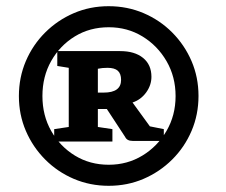

<svg xmlns="http://www.w3.org/2000/svg" viewBox="-20 -813 731 620"><path d="M331.2 -213Q271 -213 218.4 -235.4Q165.7 -257.9 125.9 -297.9Q86 -338 63.5 -390.3Q41 -442.6 41 -502.8Q41 -563 63.4 -615.6Q85.9 -668.3 125.9 -708.1Q166 -748 218.3 -770.5Q270.6 -793 330.8 -793Q391 -793 443.6 -770.6Q496.3 -748.1 536.1 -708.1Q576 -668 598.5 -615.7Q621 -563.4 621 -503.2Q621 -443 598.6 -390.4Q576.1 -337.7 536.1 -297.9Q496 -258 443.7 -235.5Q391.4 -213 331.2 -213ZM331.2 -281Q391 -281 439.8 -310.6Q488.6 -340.2 517.8 -390.4Q547 -440.6 547 -502.8Q547 -565 517.9 -615.3Q488.8 -665.6 440.1 -695.3Q391.4 -725 331.2 -725Q270 -725 221.8 -695.5Q173.6 -666 145.3 -616Q117 -566 117 -503Q117 -440 145.4 -390Q173.8 -340 222.1 -310.5Q270.4 -281 331.2 -281ZM155 -356V-396L202 -403V-594L165 -600V-648H368Q415 -648 442 -626Q469 -604 469 -565Q469 -538 452 -514.5Q435 -491 408 -482L464 -405L509 -396V-358H408Q390 -358 384 -371L325 -461H296V-403L343 -396V-356ZM296 -514H315Q371 -514 371 -555Q371 -575 360.5 -584.5Q350 -594 327 -594Q310 -594 296 -591Z"/></svg>

Font: Faustina VF Beta
Style: Italic
Weight: 400
Italic angle: -8°
Designer: Alfonso Garcia
Foundry: Omnibus-Type
Version: Version 1.006